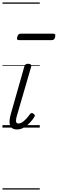

<svg xmlns="http://www.w3.org/2000/svg" viewBox="-20 -1030 467 1550"><path d="M117 15Q94 15 80 6Q66 -3 60.5 -20Q55 -37 57.5 -60.5Q60 -84 68 -112L177 -495Q181 -506 187 -510.5Q193 -515 208 -515Q222 -515 228.5 -509Q235 -503 232 -493L118 -101Q111 -78 109.5 -62.5Q108 -47 112.5 -40Q117 -33 128 -33Q145 -33 161.5 -44.5Q178 -56 194 -73.5Q210 -91 222 -109Q229 -117 236 -117.5Q243 -118 250 -112Q260 -105 261 -99.5Q262 -94 258 -87Q246 -67 225 -43.5Q204 -20 176.5 -2.5Q149 15 117 15ZM134 -706Q121 -706 118.5 -712.5Q116 -719 119 -731Q122 -744 128.5 -751Q135 -758 146 -758H411Q423 -758 425.5 -751Q428 -744 425 -731Q422 -718 415.5 -712Q409 -706 398 -706ZM0 490H301V500H0ZM0 -20H301V0H0ZM0 -505H301V-500H0ZM0 -1010H301V-1000H0Z"/></svg>

Font: Playwrite AU NSW Guides
Style: Regular
Weight: 400
Designer: Veronika Burian, José Scaglione
Foundry: TypeTogether
Version: Version 1.003